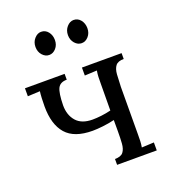

<svg xmlns="http://www.w3.org/2000/svg" viewBox="-134 -829 825 928"><g transform="rotate(-20 279.0 -365.0)"><path d="M309 0V-30Q340 -30 352 -45.5Q364 -61 366 -88.5Q368 -116 368 -152V-209Q339 -202 308 -198.5Q277 -195 255 -195Q161 -195 118.5 -243.5Q76 -292 76 -385Q76 -405 77 -426.5Q78 -448 80 -462L17 -459V-500H221V-470Q187 -470 175 -446.5Q163 -423 162 -359Q162 -309 189.5 -277.5Q217 -246 273 -246Q293 -246 318.5 -249Q344 -252 368 -258L369 -394Q369 -414 369.5 -429.5Q370 -445 373 -462L310 -459V-500H514V-470Q484 -470 472 -454.5Q460 -439 458 -411.5Q456 -384 455 -348L454 -106Q454 -86 453.5 -70.5Q453 -55 450 -38L513 -41V0ZM350 -611Q330 -611 315 -628Q300 -645 300 -670Q300 -695 315.5 -712.5Q331 -730 350 -730Q372 -730 386 -712.5Q400 -695 400 -670Q400 -645 385 -628Q370 -611 350 -611ZM183 -611Q163 -611 148 -628Q133 -645 133 -670Q133 -695 148.5 -712.5Q164 -730 183 -730Q205 -730 219 -712.5Q233 -695 233 -670Q233 -645 218 -628Q203 -611 183 -611Z"/></g></svg>

Font: Lora
Style: Regular
Weight: 400
Designer: Olga Karpushina, Alexei Vanyashin (Cyrillic)
Foundry: Cyreal
Version: Version 3.005; ttfautohint (v1.8.4.7-5d5b)